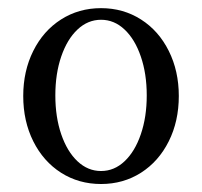

<svg xmlns="http://www.w3.org/2000/svg" viewBox="-20 -445 501 476"><path d="M37.6 -207Q37.6 -269 62.5 -318.8Q87.4 -368.7 131.3 -396.7Q175.3 -424.8 230.5 -424.8Q285.6 -424.8 329.6 -396.7Q373.5 -368.7 398.4 -318.8Q423.3 -269 423.3 -207Q423.3 -144.5 398.4 -94.7Q373.5 -44.9 329.6 -16.8Q285.6 11.2 230.5 11.2Q175.3 11.2 131.3 -16.8Q87.4 -44.9 62.5 -94.7Q37.6 -144.5 37.6 -207ZM343.8 -208.5Q343.8 -262.2 329.1 -304.9Q314.5 -347.7 288.8 -371.8Q263.2 -396 230.5 -396Q197.8 -396 172.1 -371.8Q146.5 -347.7 131.8 -304.9Q117.2 -262.2 117.2 -208.5Q117.2 -154.8 131.8 -112.1Q146.5 -69.3 172.1 -45.2Q197.8 -21 230.5 -21Q263.2 -21 288.8 -45.2Q314.5 -69.3 329.1 -112.1Q343.8 -154.8 343.8 -208.5Z"/></svg>

Font: Junicode Two Beta VF
Style: Regular
Weight: 400
Designer: Peter S. Baker
Foundry: Briery Creek Software
Version: Version 1.031 beta; ttfautohint (v1.8.1.43-b0c9)